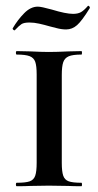

<svg xmlns="http://www.w3.org/2000/svg" viewBox="-20 -645 340 665"><path d="M262 -12Q264 -12 264 -6Q264 0 262 0Q233 0 216 -1L149 -2L85 -1Q68 0 38 0Q35 0 35 -6Q35 -12 38 -12Q69 -12 83 -17Q97 -22 102 -36.5Q107 -51 107 -81V-387Q107 -417 102 -431Q97 -445 82.5 -450.5Q68 -456 38 -456Q35 -456 35 -462Q35 -468 38 -468L85 -467Q125 -465 149 -465Q176 -465 218 -467L262 -468Q264 -468 264 -462Q264 -456 262 -456Q232 -456 218 -450Q204 -444 199 -429.5Q194 -415 194 -385V-81Q194 -51 199 -36.5Q204 -22 218 -17Q232 -12 262 -12ZM284 -624Q284 -625 286 -625Q288 -625 290 -622Q292 -619 291 -617Q264 -573 247 -558Q230 -543 209 -543Q193 -543 174.5 -548Q156 -553 151 -554Q134 -559 116 -563Q98 -567 82 -567Q63 -567 54.5 -561.5Q46 -556 31 -540H30Q28 -540 25.5 -542.5Q23 -545 24 -547Q41 -576 63.5 -599Q86 -622 111 -622Q123 -622 159 -612Q208 -597 233 -597Q250 -597 260.5 -603Q271 -609 284 -624Z"/></svg>

Font: Cormorant SC SemiBold
Style: Regular
Weight: 600
Designer: Christian Thalmann (Catharsis Fonts)
Version: Version 3.000